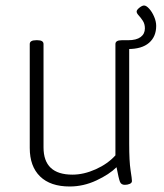

<svg xmlns="http://www.w3.org/2000/svg" viewBox="-20 -671 597 697"><path d="M233 6Q163 6 125.5 -30.5Q88 -67 88 -134V-511Q88 -525 111 -525H116Q138 -525 138 -511V-136Q138 -37 243 -37Q284 -37 327.5 -56.5Q371 -76 399 -107V-511Q399 -525 422 -525H426Q449 -525 449 -511V-150Q449 -85 454 -53Q459 -21 459 -14Q459 -7 451 -3.5Q443 0 433 0Q420 0 415.5 -11Q411 -22 403 -64Q377 -38 330 -16Q283 6 233 6ZM445 -493 422 -525H445Q475 -525 490.5 -536.5Q506 -548 506 -568Q506 -584 498.5 -595.5Q491 -607 483.5 -615Q476 -623 476 -629Q476 -635 486 -643Q496 -651 503 -651Q511 -651 521.5 -639.5Q532 -628 539.5 -610.5Q547 -593 547 -577Q547 -538 521 -515.5Q495 -493 445 -493Z"/></svg>

Font: Asap ExtraLight
Style: Regular
Weight: 200
Designer: Pablo Cosgaya
Foundry: Omnibus-Type
Version: Version 3.001; ttfautohint (v1.8.4.7-5d5b)